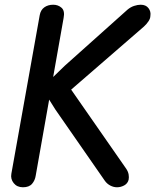

<svg xmlns="http://www.w3.org/2000/svg" viewBox="-20 -792 657 812"><path d="M616 -725Q616 -714 608 -702Q600 -690 589 -680L251 -387L162 -394V-425L254 -514L519 -751Q532 -762 547 -767Q562 -772 575 -772Q597 -772 608 -757.5Q619 -743 616 -725ZM475 0Q460 0 446 -7.5Q432 -15 423 -28L214 -329L162 -412V-446L267 -433L514 -78Q522 -66 524 -54Q526 -42 524 -32Q520 -16 505.5 -8Q491 0 475 0ZM77 0Q52 0 38 -17.5Q24 -35 28 -57L148 -728Q152 -750 167.5 -761Q183 -772 205 -772Q226 -772 240.5 -759Q255 -746 249 -716L131 -49Q128 -29 115.5 -14.5Q103 0 77 0Z"/></svg>

Font: Edu QLD Beginner SemiBold
Style: Regular
Weight: 600
Designer: Tina and Corey Anderson
Foundry: Google for Education
Version: Version 1.003